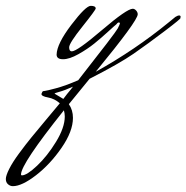

<svg xmlns="http://www.w3.org/2000/svg" viewBox="-151 -225 639 658"><path d="M66 114 79 97Q95 78 99 72Q70 85 53 89.5Q36 94 36 96ZM71 174Q71 164 68 153Q-79 337 -79 373Q-79 376 -76 376Q-59 376 -24 343Q11 310 41 261Q71 212 71 174ZM-9 97Q-6 89 -4.5 88Q-3 87 3 86.5Q9 86 41 77.5Q73 69 117 50Q245 -113 252.5 -127.5Q260 -142 260 -145Q260 -148 256 -148Q252 -148 247 -141Q245 -140 220.5 -117.5Q196 -95 172.5 -76Q149 -57 118 -39.5Q87 -22 65 -22Q43 -22 43 -38Q44 -75 93.5 -140Q143 -205 160 -205Q177 -205 177 -196Q177 -191 131.5 -134Q86 -77 86 -63Q86 -49 95 -49Q113 -49 198.5 -122Q284 -195 304 -195Q310 -195 315.5 -189Q321 -183 321 -176Q321 -154 177 21Q312 -54 428 -149L450 -167Q458 -172 463 -172Q468 -172 468 -167L467 -163Q472 -163 414 -119Q356 -75 307 -41Q258 -7 156 45L85 132Q99 152 99 179Q99 225 60 281.5Q21 338 -27.5 375.5Q-76 413 -107 413Q-116 413 -123.5 406.5Q-131 400 -131 388.5Q-131 377 -119.5 354Q-108 331 -85.5 300.5Q-63 270 -43 245.5Q-23 221 8 184Q39 147 54 129Q36 113 13.5 109Q-9 105 -9 97Z"/></svg>

Font: Mrs Saint Delafield
Style: Regular
Weight: 400
Designer: Alejandro Paul
Foundry: Alejandro Paul
Version: Version 1.001